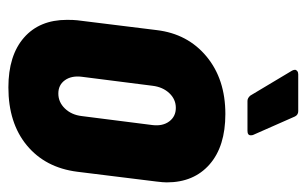

<svg xmlns="http://www.w3.org/2000/svg" viewBox="-160 -580 748 469"><g transform="rotate(90 214.5 -346.0)"><path d="M29 -135Q29 -151 30 -160L54 -354Q63 -430 118.5 -476Q174 -522 259 -522Q338 -522 382 -483.5Q426 -445 426 -379Q426 -370 424 -354L400 -160Q390 -82 335.5 -37Q281 8 194 8Q116 8 72.5 -30Q29 -68 29 -135ZM264 -171 286 -344Q289 -369 277 -385Q265 -401 244 -401Q223 -401 208 -385Q193 -369 190 -344L168 -171Q165 -146 176.5 -130Q188 -114 209 -114Q230 -114 245.5 -130Q261 -146 264 -171ZM311 -584Q311 -576 300 -576H227Q220 -576 214 -583L153 -685Q151 -689 151 -692Q151 -695 154 -697.5Q157 -700 162 -700H252Q261 -700 265 -692L310 -590Q311 -588 311 -584Z"/></g></svg>

Font: Barlow Condensed
Style: Bold Italic
Weight: 700
Width: 3
Italic angle: -7°
Designer: Jeremy Tribby
Foundry: Tribby Type
Version: Version 1.408